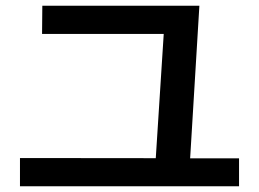

<svg xmlns="http://www.w3.org/2000/svg" viewBox="-20 -690 904 671"><path d="M49.8 -137.7 524.4 -137.2 552.2 -571.3H127L127.9 -669.9H676.8L644.5 -136.7H815.4V-39.1H49.8Z"/></svg>

Font: Pretendard GOV SemiBold
Style: Regular
Weight: 600
Designer: Base glyphs from Inter by Rasmus Andersson; Hangeul glyphs from Noto Sans CJK(Source Han Sans) by Jang Soo-young and Kan
Foundry: Kil Hyung-jin
Version: Version 1.309